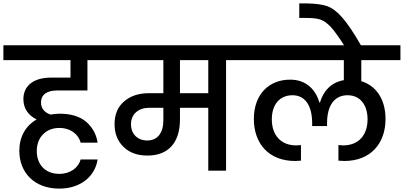

<svg xmlns="http://www.w3.org/2000/svg" viewBox="-44 -1007 2383 1133"><path d="M372 -652V-549H256C157 -549 94 -503 94 -422C94 -366 124 -326 172 -302C107 -265 70 -199 70 -118C70 12 159 106 306 106C435 106 518 30 532 -66H432C419 -19 373 19 306 19C223 19 173 -36 173 -116C173 -195 225 -252 306 -252C375 -252 420 -212 432 -165H532C525 -214 502 -255 465 -288C427 -320 375 -336 308 -336C291 -336 273 -334 254 -331C219 -343 198 -367 198 -402C198 -451 236 -473 292 -473H472V-652H609V-740H-24V-652Z M562 -740V-652H920V-457H834C775 -457 726 -441 689 -409C651 -377 632 -332 632 -274C632 -219 650 -174 685 -140C720 -106 767 -89 826 -89C950 -89 1018 -166 1018 -302V-371H1185V0H1290V-652H1412V-740ZM1018 -652H1185V-457H1018ZM729 -274C729 -334 773 -371 837 -371H920V-297C920 -222 885 -178 825 -178C769 -178 729 -215 729 -274Z M1365 -652H1985V-534C1909 -521 1864 -469 1844 -402H1841C1818 -479 1763 -537 1668 -537C1544 -537 1454 -451 1454 -305C1454 -161 1541 -57 1698 -57C1703 -57 1715 -58 1732 -59V-151L1704 -149C1613 -149 1560 -210 1560 -303C1560 -388 1605 -445 1682 -445C1759 -445 1798 -380 1798 -281V-263H1886V-281C1886 -381 1927 -445 2007 -445C2082 -445 2125 -387 2125 -303C2125 -210 2072 -149 1981 -149L1953 -151V-59C1970 -58 1982 -57 1987 -57C2144 -57 2231 -161 2231 -305C2231 -421 2176 -501 2088 -528V-652H2319V-740H1365Z M1722 -987V-901H1767C1802 -901 1829 -898 1848 -891C1868 -884 1888 -869 1909 -847C1930 -824 1956 -787 1989 -736H2088C2044 -813 2007 -868 1976 -903C1946 -938 1916 -960 1886 -971C1857 -981 1816 -986 1765 -987Z"/></svg>

Font: Poppins Medium
Style: Regular
Weight: 500
Designer: Ninad Kale (Devanagari), Jonny Pinhorn (Latin)
Foundry: Indian Type Foundry
Version: 4.004